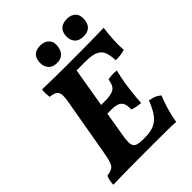

<svg xmlns="http://www.w3.org/2000/svg" viewBox="-244 -987 1111 1111"><g transform="rotate(-45 311.0 -431.5)"><path d="M19.1 3Q19.6 -12.7 22.4 -27.9Q25.2 -43.1 32.3 -58.8Q60.3 -61.8 74.7 -70.8Q89.2 -79.8 97.2 -102.8Q105.2 -125.9 112.7 -171.2L173.4 -519.6Q180.4 -558.2 177.4 -578Q174.4 -597.7 159.9 -606Q145.5 -614.2 118 -617.7Q116 -632.4 115.5 -647.1Q115 -661.8 117.6 -679Q143.9 -678 174.9 -677.5Q205.9 -677 237.5 -676.5Q269.1 -676 297.6 -676Q326 -676 346.8 -676L260.5 -163.4Q253 -119.3 255.7 -97.2Q258.5 -75.2 275.7 -67.9Q292.9 -60.7 326.2 -60.7L295.7 0Q264.9 0 227.7 0Q190.5 0 152.7 0.5Q114.9 1 80.2 1.5Q45.5 2 19.1 3ZM533.4 3Q503.9 1 465.1 0.5Q426.2 0 382.9 0Q339.6 0 295.7 0L326.2 -60.7H342.6Q390 -60.7 420.1 -74.9Q450.1 -89.1 470.9 -119.2Q491.6 -149.2 509.5 -196Q532.4 -193 549.2 -186.2Q565.9 -179.3 581.7 -165.7Q567.8 -132.6 554.3 -88.4Q540.9 -44.1 533.4 3ZM467.3 -217.9Q448.1 -219.3 431.6 -222.4Q415.2 -225.4 400.4 -231.9Q401.9 -258.6 396 -276.3Q390 -294.1 372 -303.4Q353.9 -312.7 318.7 -312.7H253.8L264.5 -373.4H325.8Q378.9 -373.4 401.4 -387.8Q424 -402.2 430.4 -447.6Q447.6 -451.1 464.8 -451.9Q482.1 -452.7 500.8 -450.7Q494.3 -424.1 488.8 -396.4Q483.3 -368.7 478.3 -330.3Q473.8 -299 471.3 -271.2Q468.8 -243.4 467.3 -217.9ZM538.6 -496.5Q537.1 -535.3 528 -561.8Q519 -588.2 491.9 -601.8Q464.7 -615.3 407.5 -615.3H305.2L341.6 -676Q402.7 -676 451.2 -676.3Q499.6 -676.5 541.2 -677.3Q582.7 -678 621.7 -679Q616.1 -639.9 613.4 -593.1Q610.6 -546.3 613.6 -506.1Q580.5 -496 538.6 -496.5ZM287.2 -725.2Q251.2 -725.2 232.7 -748.2Q214.1 -771.1 218.6 -808Q222.1 -836.3 239.7 -851.2Q257.3 -866.1 288.7 -866.1Q325.7 -866.1 344.7 -844.1Q363.8 -822.1 357.3 -785.2Q346.4 -725.2 287.2 -725.2ZM504.1 -725.2Q468.1 -725.2 449.6 -746.6Q431 -768.1 434 -803.4Q440.4 -866.1 508.7 -866.1Q543.7 -866.1 562.5 -845.1Q581.3 -824.1 576.3 -786.6Q568.8 -725.2 504.1 -725.2Z"/></g></svg>

Font: Vollkorn
Style: Italic
Weight: 400
Italic angle: -11°
Designer: Friedrich Althausen
Foundry: Friedrich Althausen
Version: Version 5.001